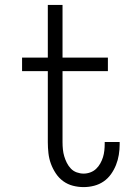

<svg xmlns="http://www.w3.org/2000/svg" viewBox="-20 -755 540 783"><path d="M321 8Q299 8 277.5 2.5Q256 -3 238 -16Q220 -29 207.5 -48Q195 -67 187.5 -87.5Q180 -108 177.5 -130.5Q175 -153 175 -175V-465H70V-520H175V-735H235V-520H420V-465H235V-175Q235 -160 236.5 -145.5Q238 -131 242 -117.5Q246 -104 252.5 -91Q259 -78 269 -67.5Q279 -57 293 -52Q307 -47 321 -47Q335 -47 348.5 -52Q362 -57 372 -66.5Q382 -76 389 -88.5Q396 -101 400 -114Q404 -127 405.5 -141Q407 -155 407 -169V-176H468V-166Q468 -145 464.5 -123.5Q461 -102 453 -82Q445 -62 432.5 -44.5Q420 -27 402.5 -15Q385 -3 364 2.5Q343 8 321 8Z"/></svg>

Font: Iosevka Fixed Light
Style: Regular
Weight: 300
Monospace: yes
Designer: Belleve Invis
Foundry: Belleve Invis
Version: Version 32.3.0